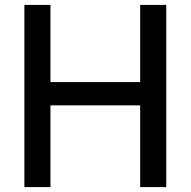

<svg xmlns="http://www.w3.org/2000/svg" viewBox="-20 -760 774 780"><path d="M79 0V-740H185V-426.5H549.5V-740H655.5V0H549.5V-332H185V0Z"/></svg>

Font: Encode Sans Medium
Style: Regular
Weight: 500
Designer: Multiple Designers
Foundry: Impallari Type
Version: Version 2.000